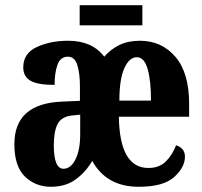

<svg xmlns="http://www.w3.org/2000/svg" viewBox="-20 -705 775 735"><path d="M175 10Q231 10 269.5 -18Q308 -46 333 -89Q388 10 511 10Q606 10 647 -27.5Q688 -65 688 -105Q688 -138 654 -149Q640 -112 615 -87Q590 -62 548 -62Q438 -62 435 -258H704V-308Q704 -426 651.5 -487.5Q599 -549 515 -549Q470 -549 436.5 -532.5Q403 -516 379 -488Q333 -549 241 -549Q173 -549 121 -525Q69 -501 69 -447Q69 -412 96.5 -396Q124 -380 189 -380Q189 -426 200 -457Q211 -488 240 -488Q266 -488 276 -456Q286 -424 286 -374V-319L218 -316Q35 -309 35 -153Q35 -68 75.5 -29Q116 10 175 10ZM437 -320Q437 -402 456 -444Q475 -486 504 -486Q532 -486 545 -441.5Q558 -397 558 -320ZM223 -59Q186 -59 186 -149Q186 -203 201 -231Q216 -259 257 -263L287 -266V-191Q287 -131 269 -95Q251 -59 223 -59ZM285 -608V-685H525V-608Z"/></svg>

Font: Noto Serif ExtraCondensed Extra
Style: Regular
Weight: 800
Width: 3
Designer: Monotype Design Team
Foundry: Monotype Imaging Inc.
Version: Version 1.002